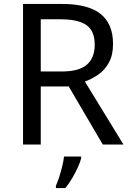

<svg xmlns="http://www.w3.org/2000/svg" viewBox="-20 -734 662 975"><path d="M294 -714Q427 -714 490.5 -663.5Q554 -613 554 -511Q554 -454 533 -416Q512 -378 479.5 -355.5Q447 -333 411 -320L607 0H502L329 -295H187V0H97V-714ZM289 -636H187V-371H294Q381 -371 421 -405.5Q461 -440 461 -507Q461 -577 419 -606.5Q377 -636 289 -636ZM392 70Q388 88 375.5 115.5Q363 143 346.5 171Q330 199 312 221H264V209Q272 192 280.5 165.5Q289 139 296 110.5Q303 82 305 61H392Z"/></svg>

Font: Noto Sans Tai Tham
Style: Regular
Weight: 400
Designer: Monotype Design Team 2013. Revised by David WIlliams 2020
Foundry: Monotype Imaging Inc.
Version: Version 2.002